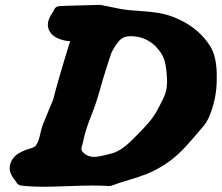

<svg xmlns="http://www.w3.org/2000/svg" viewBox="-20 -750 885 766"><path d="M309.6 -144.5Q327.1 -124 357.4 -124Q374 -124 428.7 -138.7Q464.8 -149.4 506.8 -191.4Q569.3 -252.9 587.9 -279.3Q601.6 -297.9 613.3 -321.3Q632.8 -357.4 639.6 -377.4Q646.5 -397.5 646.5 -425.8V-430.7Q644.5 -481.4 636.2 -509.3Q627.9 -537.1 600.6 -565.4Q559.6 -605.5 502 -605.5H496.1Q470.7 -604.5 455.1 -586.9Q444.3 -574.2 435.5 -559.6Q426.8 -544.9 423.3 -536.1Q419.9 -527.3 411.6 -500.5Q403.3 -473.6 399.4 -461.9Q392.6 -441.4 377 -386.2Q361.3 -331.1 345.7 -293Q320.3 -230.5 310.5 -180.7Q309.6 -175.8 307.1 -168Q304.7 -160.2 304.7 -156.2Q304.7 -149.4 309.6 -144.5ZM259.8 -585.9H257.8Q240.2 -585.9 215.3 -595.2Q190.4 -604.5 178.7 -624Q170.9 -636.7 170.9 -651.4Q170.9 -663.1 175.8 -674.8Q180.7 -686.5 187 -695.8Q193.4 -705.1 194.3 -708Q200.2 -724.6 216.8 -725.6Q251 -727.5 305.2 -728.5Q359.4 -729.5 375 -730.5H380.9L462.9 -713.9Q490.2 -709 534.2 -706.5Q578.1 -704.1 615.7 -697.8Q653.3 -691.4 691.4 -673.8Q775.4 -635.7 819.3 -564.5Q842.8 -526.4 844.7 -458V-433.6Q844.7 -356.4 814.5 -284.2Q809.6 -273.4 803.2 -263.2Q796.9 -252.9 792 -247.1Q787.1 -241.2 777.8 -230.5Q768.6 -219.7 764.6 -214.8Q758.8 -208 740.7 -187.5Q722.7 -167 715.3 -159.2Q708 -151.4 692.9 -137.2Q677.7 -123 663.1 -111.8Q648.4 -100.6 629.9 -88.9Q596.7 -68.4 564.5 -55.7Q532.2 -43 491.7 -31.2Q451.2 -19.5 426.8 -9.8Q422.9 -7.8 415 -7.8Q391.6 -9.8 346.7 -9.8Q312.5 -9.8 249 -7.3Q185.5 -4.9 155.3 -4.9Q102.5 -4.9 63.5 -9.8Q48.8 -12.7 43.9 -25.4Q43 -27.3 36.1 -35.6Q29.3 -43.9 23.9 -55.7Q18.6 -67.4 18.6 -80.1Q18.6 -89.8 22.5 -100.6Q32.2 -125 53.7 -137.7Q75.2 -150.4 96.2 -156.2Q117.2 -162.1 122.1 -168Q129.9 -178.7 133.8 -190.4Q137.7 -202.1 141.6 -220.2Q145.5 -238.3 151.4 -253.9Q160.2 -276.4 173.8 -308.6Q187.5 -340.8 192.4 -353.5Q210 -424.8 259.8 -585.9Z"/></svg>

Font: Essays1743
Style: BoldItalic
Weight: 700
Italic angle: -10°
Designer: Based on the typeface in a 1743 English translation of the essays of Montaigne.  PostScript/TrueType font designed by Jo
Version: Version 002.100